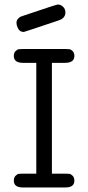

<svg xmlns="http://www.w3.org/2000/svg" viewBox="-20 -827 390 847"><path d="M41 -29.8Q41 -43.9 48.6 -51.5Q56.2 -59.1 62.5 -60.1Q68.8 -61 81.1 -61H140.1V-549.8H81.1Q41 -549.8 41 -580.1Q41 -594.2 48.6 -601.6Q56.2 -608.9 62.5 -609.9Q68.8 -610.8 81.1 -610.8H268.1Q280.3 -610.8 286.6 -609.9Q293 -608.9 300.5 -601.6Q308.1 -594.2 308.1 -580.1Q308.1 -550.3 268.1 -549.8H209V-61H268.1Q280.3 -61 286.6 -60.1Q293 -59.1 300.5 -51.5Q308.1 -43.9 308.1 -29.8Q308.1 0 268.1 0H81.1Q41 0 41 -29.8ZM52.7 -727.1Q52.7 -736.8 59.3 -743.9Q65.9 -751 70.3 -753.2Q74.7 -755.4 85 -758.3Q229 -807.1 234.9 -807.1Q248 -807.1 258.3 -797.1Q268.6 -787.1 268.6 -772Q268.6 -746.1 236.8 -736.3Q88.9 -686.5 85 -686Q67.9 -686 60.3 -700.4Q52.7 -714.8 52.7 -727.1Z"/></svg>

Font: CMU Typewriter Text Variable Width
Style: Medium
Weight: 500
Version: Version 0.7.0